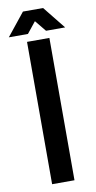

<svg xmlns="http://www.w3.org/2000/svg" viewBox="-138 -889 466 930"><g transform="rotate(-10 95.5 -424.0)"><path d="M40 0H150V-700H40ZM51 -737 95 -792 140 -737H234L145 -848H46L-43 -737Z"/></g></svg>

Font: Bebas Neue
Style: Bold
Weight: 700
Designer: Ryoichi Tsunekawa
Foundry: Ryoichi Tsunekawa
Version: Version 1.300